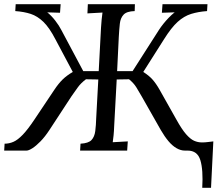

<svg xmlns="http://www.w3.org/2000/svg" viewBox="-39 -720 1040 918"><path d="M928 178Q933 92 919 46Q905 0 858 0H845Q825 0 805 -11.5Q785 -23 766.5 -45Q748 -67 730 -98L638 -260Q625 -283 612.5 -303Q600 -323 578 -341L519 -340L507 -119Q506 -92 504 -72.5Q502 -53 500 -40L572 -44L569 0H344L346 -33Q384 -35 398.5 -50.5Q413 -66 416.5 -93.5Q420 -121 421 -156L431 -340L372 -341Q348 -323 333.5 -303Q319 -283 303 -260L197 -98Q176 -66 154.5 -44Q133 -22 115.5 -11Q98 0 88 0H-19L-17 -33Q5 -33 25.5 -42Q46 -51 70 -76Q94 -101 126 -149L221 -291Q241 -321 260.5 -340Q280 -359 309 -376L226 -532Q197 -588 168.5 -615.5Q140 -643 108 -653.5Q76 -664 34 -667L36 -700H251L248 -659L187 -661Q207 -645 225.5 -621Q244 -597 254 -577L359 -380H433L444 -588Q445 -608 447 -626.5Q449 -645 451 -660L379 -656L381 -700H606L605 -667Q567 -666 552 -650Q537 -634 534 -607Q531 -580 529 -544L521 -380H595L721 -577Q730 -591 742 -606Q754 -621 768 -635.5Q782 -650 796 -661L735 -659L738 -700H953L951 -667Q909 -664 875 -653.5Q841 -643 810.5 -615.5Q780 -588 745 -532L646 -376Q673 -359 690 -340Q707 -321 724 -291L804 -149Q830 -102 850.5 -78.5Q871 -55 889 -47Q907 -39 927 -39Q941 -39 956 -41Q971 -43 981 -44L970 178Z"/></svg>

Font: Lora
Style: Italic
Weight: 400
Italic angle: -3°
Designer: Olga Karpushina, Alexei Vanyashin (Cyrillic)
Foundry: Cyreal
Version: Version 3.008